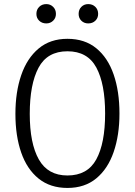

<svg xmlns="http://www.w3.org/2000/svg" viewBox="-20 -903 655 933"><path d="M560.5 -351.3Q560.5 -246.2 532.3 -164.4Q504.1 -82.6 447.9 -36.2Q391.8 10.3 307.7 10.3Q224.1 10.3 167.7 -35.1Q111.3 -80.5 83.1 -161.5Q54.9 -242.6 54.9 -349.7Q54.9 -455.4 83.1 -537.7Q111.3 -620 167.7 -667.2Q224.1 -714.4 307.7 -714.4Q391.8 -714.4 447.9 -668.5Q504.1 -622.6 532.3 -540.8Q560.5 -459 560.5 -351.3ZM490.8 -351.3Q490.8 -495.4 448.2 -574.6Q405.6 -653.8 307.7 -653.8Q209.7 -653.8 167.2 -573.8Q124.6 -493.8 124.6 -349.7Q124.6 -206.2 168.7 -128.2Q212.8 -50.3 307.7 -50.3Q405.1 -50.3 447.9 -128.5Q490.8 -206.7 490.8 -351.3ZM205.1 -789.2Q184.1 -789.2 170.5 -802.3Q156.9 -815.4 156.9 -835.4Q156.9 -856.4 170.5 -869.7Q184.1 -883.1 205.1 -883.1Q224.6 -883.1 238.2 -869.7Q251.8 -856.4 251.8 -835.4Q251.8 -815.4 238.2 -802.3Q224.6 -789.2 205.1 -789.2ZM408.7 -789.2Q388.7 -789.2 375.4 -802.3Q362.1 -815.4 362.1 -835.4Q362.1 -856.4 375.4 -869.7Q388.7 -883.1 408.7 -883.1Q429.7 -883.1 443.3 -869.7Q456.9 -856.4 456.9 -835.4Q456.9 -815.4 443.3 -802.3Q429.7 -789.2 408.7 -789.2Z"/></svg>

Font: Fira Code Light
Style: Regular
Weight: 300
Monospace: yes
Designer: Carrois Corporate, Edenspiekermann AG, Nikita Prokopov
Foundry: Carrois Corporate, Edenspiekermann AG, Nikita Prokopov
Version: Version 6.000; ttfautohint (v1.8.2) -l 8 -r 50 -G 200 -x 14 